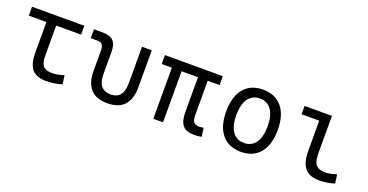

<svg xmlns="http://www.w3.org/2000/svg" viewBox="-29 -1038 2988 1558"><g transform="rotate(20 1465.0 -258.5)"><path d="M366.7 9.8C416.5 9.8 458 3.9 505.9 -10.3L495.6 -85.4C455.1 -72.8 424.8 -66.9 397.5 -66.9C315.4 -66.9 293.9 -102.1 293.9 -184.1V-440.9H508.8V-517.6H57.6V-440.9H209.5V-181.2C209.5 -47.4 255.9 9.8 366.7 9.8Z M898.4 9.8C1026.9 9.8 1091.8 -60.5 1091.8 -200.2V-517.6H1007.3V-200.2C1007.3 -111.8 970.7 -66.9 898.4 -66.9C826.2 -66.9 789.1 -111.8 789.1 -200.2V-389.2C789.1 -481 754.4 -517.6 665.5 -517.6H592.3V-440.9H649.9C689 -440.9 704.6 -421.4 704.6 -372.6V-200.2C704.6 -60.5 770 9.8 898.4 9.8Z M1646 9.8C1673.3 9.8 1689.9 8.3 1711.9 3.4L1701.7 -70.8C1686 -68.4 1675.8 -66.9 1667.5 -66.9C1616.2 -66.9 1602.5 -90.8 1602.5 -146.5V-440.9H1705.1V-517.6H1205.1V-440.9H1293V0H1377V-440.9H1518.6V-141.6C1518.6 -35.6 1556.2 9.8 1646 9.8Z M2050.8 9.8C2191.9 9.8 2273.4 -87.9 2273.4 -258.8C2273.4 -429.7 2191.9 -527.3 2050.8 -527.3C1909.7 -527.3 1828.1 -429.7 1828.1 -258.8C1828.1 -87.9 1909.7 9.8 2050.8 9.8ZM2050.8 -66.9C1964.4 -66.9 1915.5 -136.2 1915.5 -258.8C1915.5 -381.3 1964.4 -450.7 2050.8 -450.7C2137.2 -450.7 2186 -381.3 2186 -258.8C2186 -136.2 2137.2 -66.9 2050.8 -66.9Z M2728 9.8C2775.4 9.8 2814.5 3.9 2859.4 -10.7L2849.1 -86.4C2810.1 -73.7 2780.8 -67.9 2754.4 -67.9C2670.9 -67.9 2647.5 -106.9 2647.5 -195.3V-517.6H2411.1V-445.8H2563.5V-190.4C2563.5 -51.3 2612.8 9.8 2728 9.8Z"/></g></svg>

Font: Cascadia Code SemiLight
Style: Regular
Weight: 350
Monospace: yes
Designer: Aaron Bell
Foundry: Saja Typeworks
Version: Version 2404.023